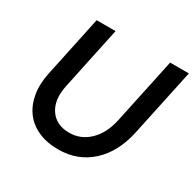

<svg xmlns="http://www.w3.org/2000/svg" viewBox="-155 -865 1050 1039"><g transform="rotate(30 369.5 -345.0)"><path d="M650 -282Q621 -144 537 -67Q453 10 331 10Q260 10 206.5 -14Q153 -38 120.5 -81.5Q88 -125 77.5 -185.5Q67 -246 82 -318L163 -700H281L198 -308Q178 -215 217 -156.5Q256 -98 338 -98Q410 -98 463 -149.5Q516 -201 535 -291L622 -700H739Z"/></g></svg>

Font: Red Hat Text Medium
Style: Italic
Weight: 500
Italic angle: -12°
Designer: Pentagram / MCKL
Foundry: Pentagram / MCKL
Version: Version 1.003; Red Hat Text Medium Italic